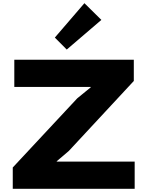

<svg xmlns="http://www.w3.org/2000/svg" viewBox="-20 -1185 925 1205"><path d="M825.2 -170.9V0H60.1V-133.8L464.8 -567.9L549.8 -637.2V-639.2H69.8V-810.1H819.8V-676.8L412.1 -237.8L335.9 -172.9V-170.9ZM509.8 -1165 616.2 -1060.1 398.9 -874 324.2 -949.2Z"/></svg>

Font: Sinkin Sans 800 Black
Style: Regular
Weight: 900
Designer: Keith Bates
Foundry: K-Type
Version: Sinkin Sans (version 1.0)  by Keith Bates   •   © 2014   www